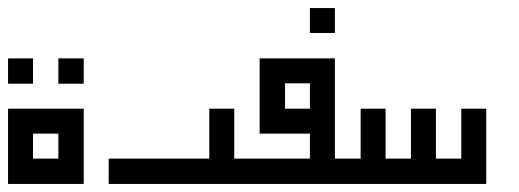

<svg xmlns="http://www.w3.org/2000/svg" viewBox="-20 -632 1290 477"><path d="M0 -362H188V-300V-238V-175H0V-238V-300ZM62 -300V-238H125V-300ZM125 -424V-487H188V-424ZM0 -424V-487H62V-424Z M500 -362H562V-238H625V-175H562H500H250V-238H500Z M750 -550V-612H812V-550ZM625 -487H812V-425V-238H875V-175H812H750H562H500V-238H562H750V-300H688H625V-425ZM688 -425V-362H750V-425Z M876 -362H938V-238H1001V-362H1063V-238H1126V-362H1188V-175H1126H1063H1001H938H876H813H751V-238H813H876Z"/></svg>

Font: Jawi Kufi
Style: Medium
Weight: 500
Version: Version 2.3